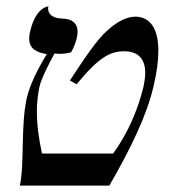

<svg xmlns="http://www.w3.org/2000/svg" viewBox="-20 -579 526 599"><path d="M126 -410C99 -366 74 -317 64 -275C44 -189 57 -71 42 0H321C389 -117 439 -222 459 -310C470 -356 474 -392 474 -421C474 -509 433 -527 402 -527C373 -527 341 -508 315 -484C282 -455 247 -402 198 -328L219 -316C288 -400 323 -419 368 -419C410 -419 433 -396 433 -352C433 -339 431 -325 428 -310C409 -230 375 -158 333 -100H111C101 -146 95 -190 95 -232C95 -258 98 -283 103 -308C109 -334 130 -375 150 -412C156 -412 162 -411 167 -411C180 -411 192 -413 202 -416C210 -430 215 -444 219 -458C221 -466 222 -474 222 -480C222 -506 206 -520 175 -521C146 -522 130 -533 130 -553C130 -555 131 -557 131 -559C131 -559 92 -558 74 -481C72 -473 71 -465 71 -459C71 -427 93 -416 126 -410Z"/></svg>

Font: Libertinus Serif
Style: Italic
Weight: 400
Italic angle: -12°
Designer: Philipp H. Poll, Khaled Hosny
Foundry: Caleb Maclennan
Version: Version 7.050;RELEASE